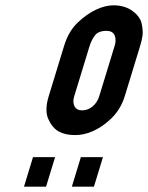

<svg xmlns="http://www.w3.org/2000/svg" viewBox="-20 -696 557 722"><path d="M390.3 -243C418.5 -267.7 438.1 -298 449.1 -334L507.2 -524C511.5 -538 514.4 -550.8 516 -562.5C517.5 -574.2 516.5 -588.8 512.9 -606.5C509.3 -624.2 497.9 -640.2 478.6 -654.5C459.3 -668.8 435.3 -676 406.7 -676C386 -676 364 -670.5 340.6 -659.5C317.3 -648.5 294.3 -632.2 271.6 -610.5C249 -588.8 232.2 -560 221.2 -524L163.1 -334C152.3 -298.7 151.9 -270 161.8 -248C171.7 -226 184.8 -210.5 201.1 -201.5C217.3 -192.5 237.8 -188 262.5 -188C284.5 -188 306.4 -192.8 328.4 -202.5C350.4 -212.2 371 -225.7 390.3 -243ZM288.9 -281C274.9 -281 265.3 -286.2 260.1 -296.5C255 -306.8 254.6 -319.3 259.1 -334L316.6 -522C321.1 -536.7 327.6 -550 336.3 -562C345 -574 359.6 -580 380.3 -580C395.6 -580 405.8 -574.5 410.8 -563.5C415.7 -552.5 415.9 -539.3 411.2 -524L353.1 -334C348.4 -318.7 340.2 -306 328.5 -296C316.8 -286 303.6 -281 288.9 -281ZM187.1 -105H104.1L70.2 6H153.2ZM367.1 -105H284.1L250.2 6H333.2Z"/></svg>

Font: Din Kursivschrift
Style: Condensed Italic Polish
Weight: 400
Version: Version 1.07